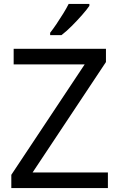

<svg xmlns="http://www.w3.org/2000/svg" viewBox="-20 -1015 612 984"><path d="M533 -51H38V-119L414 -685H50V-765H523V-697L147 -131H533ZM438 -985Q426 -967 401 -938.5Q376 -910 347.5 -881.5Q319 -853 295 -835H237V-847Q252 -866 269.5 -892Q287 -918 304 -945.5Q321 -973 332 -995H438Z"/></svg>

Font: Noto Sans Tamil UI
Style: Regular
Weight: 400
Designer: Jelle Bosma - Monotype Design Team
Foundry: Monotype Imaging Inc.
Version: Version 2.004; ttfautohint (v1.8.4.7-5d5b)